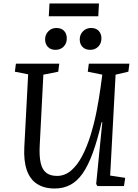

<svg xmlns="http://www.w3.org/2000/svg" viewBox="-20 -1064 788 1098"><path d="M610 -60 696 -47 689 0H537L530 -12L565 -365H561Q537 -262 510.5 -189.5Q484 -117 452.5 -72Q421 -27 381.5 -6.5Q342 14 293 14Q232 14 191.5 -12.5Q151 -39 133 -92Q115 -145 119 -222L141 -639L65 -654L71 -700H319L313 -654L228 -637L207 -230Q204 -169 213 -131Q222 -93 245 -75.5Q268 -58 306 -58Q351 -58 387 -89Q423 -120 450.5 -173Q478 -226 498.5 -292.5Q519 -359 533 -431Q547 -503 556 -570L565 -637L482 -654L488 -700H720L714 -654L641 -637ZM238 -839Q238 -866 256.5 -885Q275 -904 302 -904Q331 -904 346.5 -887.5Q362 -871 362 -844Q362 -816 344 -797.5Q326 -779 297 -779Q270 -779 254 -795.5Q238 -812 238 -839ZM436 -839Q436 -866 454.5 -885Q473 -904 501 -904Q529 -904 544.5 -887.5Q560 -871 560 -844Q560 -816 542 -797.5Q524 -779 496 -779Q468 -779 452 -795.5Q436 -812 436 -839ZM263 -1044H546L542 -971H259Z"/></svg>

Font: Literata
Style: Italic
Weight: 400
Italic angle: -2°
Designer: Latin by Veronika Burian and Jose Scaglione. Greek by Irene Vlachou. Cyrillic by Vera Evstafieva
Foundry: TypeTogether
Version: Version 3.103;gftools[0.9.29]